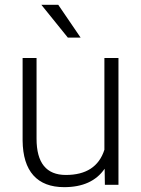

<svg xmlns="http://www.w3.org/2000/svg" viewBox="-20 -770 589 800"><path d="M416 -66.9Q363.3 9.8 247.6 9.8Q163.1 9.8 119.1 -39.3Q75.2 -88.4 74.2 -184.6V-528.3H132.3V-191.9Q132.3 -41 254.4 -41Q381.3 -41 415 -146V-528.3H473.6V0H417ZM315.9 -613.3H262.7L152.3 -750H222.7Z"/></svg>

Font: SteelSelectRoboto
Style: Regular
Weight: 300
Designer: Google
Version: Version 2.137; 2017